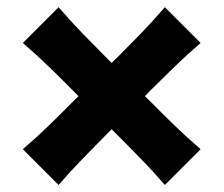

<svg xmlns="http://www.w3.org/2000/svg" viewBox="-20 -571 622 534"><path d="M143 -56.5 43.5 -156Q82.5 -189.5 117 -223Q151.5 -256.5 181.5 -287L198.5 -303.5L181 -321Q151.5 -351 117 -384.5Q82.5 -418 43.5 -451.5L143 -551Q176.5 -512 210 -477.5Q243.5 -443 273.5 -413L290.5 -396L308 -413Q338 -443 371.5 -477.5Q405 -512 438.5 -551L538 -451.5Q499 -418 464.5 -384.5Q430 -351 400 -321L383 -303.5L400 -287Q430 -256.5 464.5 -223Q499 -189.5 538 -156L438.5 -56.5Q405 -95.5 371 -130.2Q337 -165 307.5 -194.5L290.5 -211.5L273.5 -194.5Q244.5 -165 210.5 -130.2Q176.5 -95.5 143 -56.5Z"/></svg>

Font: Commissioner Flair
Style: Bold
Weight: 700
Designer: Kostas Bartsokas
Foundry: Kostas Bartsokas
Version: Version 1.000; ttfautohint (v1.8.3)